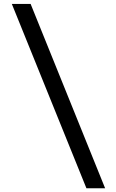

<svg xmlns="http://www.w3.org/2000/svg" viewBox="-20 -832 602 998"><path d="M526.4 146.5H429.2L41.5 -811.5H139.2Z"/></svg>

Font: Reddit Mono SemiBold
Style: Regular
Weight: 600
Monospace: yes
Designer: Stephen Hutchings
Foundry: Reddit
Version: Version 1.014